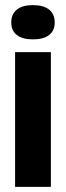

<svg xmlns="http://www.w3.org/2000/svg" viewBox="-20 -731 259 751"><path d="M39 0V-527H179V0ZM109 -577Q68 -577 46 -594Q24 -611 24 -643Q24 -676 46 -693.5Q68 -711 109 -711Q150 -711 172 -693.5Q194 -676 194 -643Q194 -611 172 -594Q150 -577 109 -577Z"/></svg>

Font: Bricolage Grotesque 72pt SemiCondensed
Style: Bold
Weight: 700
Width: 4
Designer: Mathieu Triay
Foundry: Atelier Triay
Version: Version 1.001;gftools[0.9.33.dev8+g029e19f]